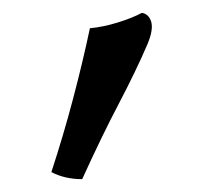

<svg xmlns="http://www.w3.org/2000/svg" viewBox="-20 -735 316 299"><path d="M201 -715Q212 -713 215.5 -701Q219 -689 210 -667Q192 -625 165 -573.5Q138 -522 108 -456Q81 -456 60 -467Q79 -525 94 -582Q109 -639 120 -691Q141 -693 163.5 -700Q186 -707 201 -715Z"/></svg>

Font: Vollkorn SemiBold
Style: Regular
Weight: 600
Designer: Friedrich Althausen
Foundry: Friedrich Althausen
Version: Version 5.000